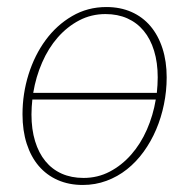

<svg xmlns="http://www.w3.org/2000/svg" viewBox="-20 -520 550 546"><path d="M72 -237Q71 -226.5 70.2 -216Q69.5 -205.5 69.5 -194.5Q69.5 -152 79.8 -118.5Q90 -85 109 -61.8Q128 -38.5 155.5 -26.2Q183 -14 217.5 -14Q258 -14 292.2 -32Q326.5 -50 353.2 -80.5Q380 -111 397.8 -151.5Q415.5 -192 423 -237ZM426 -256Q427 -267 427.8 -278Q428.5 -289 428.5 -300Q428.5 -342 418.2 -375.5Q408 -409 388.8 -432.2Q369.5 -455.5 342 -467.8Q314.5 -480 280 -480Q239.5 -480 205.2 -462Q171 -444 144.2 -413.5Q117.5 -383 99.8 -342.2Q82 -301.5 74.5 -256ZM282.5 -500Q322 -500 353.8 -486Q385.5 -472 407.8 -445.8Q430 -419.5 442 -382.5Q454 -345.5 454 -300Q454 -261 446.2 -223.2Q438.5 -185.5 424 -151.5Q409.5 -117.5 388.5 -88.5Q367.5 -59.5 341 -38.5Q314.5 -17.5 282.8 -5.8Q251 6 215.5 6Q176 6 144.2 -8Q112.5 -22 90.2 -48Q68 -74 56 -111.2Q44 -148.5 44 -195Q44 -253.5 61.2 -308.5Q78.5 -363.5 109.8 -406Q141 -448.5 185 -474.2Q229 -500 282.5 -500Z"/></svg>

Font: Lato ExtraLight
Style: Italic
Weight: 275
Italic angle: -7°
Designer: Lukasz Dziedzic with Adam Twardoch and Botio Nikoltchev
Foundry: tyPoland Lukasz Dziedzic
Version: Version 2.015; 2015-08-06; http://www.latofonts.com/